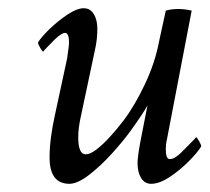

<svg xmlns="http://www.w3.org/2000/svg" viewBox="-20 -445 514 471"><path d="M185.5 -424.8Q201.2 -424.8 210 -410.6Q218.8 -396.5 218.8 -374Q218.8 -348.1 212.9 -322.3L178.7 -161.1Q171.9 -131.3 171.9 -108.4Q171.9 -66.4 190.4 -66.4Q201.2 -66.4 217 -78.6Q232.9 -90.8 250.2 -109.9Q267.6 -128.9 282.7 -148.9Q310.5 -185.5 335.4 -238.3Q360.4 -291 370.1 -342.8L386.7 -418.9Q399.9 -422.9 417 -422.9Q433.6 -422.9 450.2 -418.9L389.6 -103.5Q386.7 -91.8 386.7 -79.1Q386.7 -54.7 396.5 -54.7Q408.7 -54.7 425.8 -72Q442.9 -89.4 455.1 -101.6L460.9 -108.4Q462.9 -108.4 468.3 -99.1Q473.6 -89.8 473.6 -85.9Q465.3 -71.8 443.6 -49.8Q421.9 -27.8 396.5 -11Q371.1 5.9 350.6 5.9Q335 5.9 326.2 -8.3Q317.4 -22.5 317.4 -44.9Q317.4 -59.6 324.2 -96.7L341.8 -186.5Q332.5 -168.9 301.8 -126Q281.7 -98.1 253.7 -67.4Q225.6 -36.6 197.8 -15.4Q169.9 5.9 150.4 5.9Q101.6 5.9 101.6 -58.6Q101.6 -104.5 115.2 -165L144.5 -300.8Q149.4 -334.5 149.4 -339.8Q149.4 -364.3 139.6 -364.3Q131.3 -364.3 114.7 -348.6Q106.9 -340.8 97.9 -331.5Q88.9 -322.3 85.9 -318.4Q84 -318.4 78.6 -327.6Q73.2 -336.9 73.2 -340.8Q81.1 -354 101.6 -373.8Q122.1 -393.6 145.5 -409.2Q168.9 -424.8 185.5 -424.8Z"/></svg>

Font: Metal
Style: Regular
Weight: 400
Designer: Danh Hong
Version: Version 8.002; ttfautohint (v1.8.3)